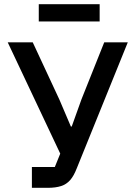

<svg xmlns="http://www.w3.org/2000/svg" viewBox="-20 -901 650 921"><path d="M133 0V-100H243L269 -164L17 -698H137L265 -423L320 -294H324L371 -425L480 -698H593L348 -93Q334 -57 316.5 -37Q299 -17 273 -8.5Q247 0 208 0ZM166 -798V-881H458V-798Z"/></svg>

Font: IBM Plex Sans Medium
Style: Regular
Weight: 500
Designer: Mike Abbink, Paul van der Laan, Pieter van Rosmalen
Foundry: Bold Monday
Version: Version 3.201